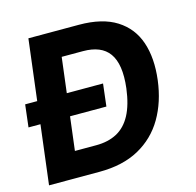

<svg xmlns="http://www.w3.org/2000/svg" viewBox="-103 -806 929 912"><g transform="rotate(-15 361.5 -350.0)"><path d="M5 -291 18 -401H401L388 -291ZM28 0 114 -700H362Q477 -700 546.5 -656Q616 -612 642.5 -533.5Q669 -455 656 -349Q643 -245 597 -166.5Q551 -88 471 -44Q391 0 276 0ZM189 -126H294Q353 -126 396 -149Q439 -172 465.5 -221.5Q492 -271 502 -350Q509 -409 502.5 -451.5Q496 -494 476.5 -521Q457 -548 425 -561Q393 -574 349 -574H244Z"/></g></svg>

Font: Inclusive Sans
Style: Italic
Weight: 400
Italic angle: -7°
Designer: Olivia King
Foundry: Olivia King
Version: Version 2.004